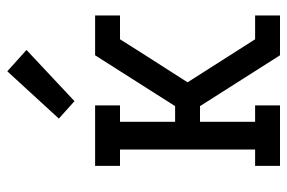

<svg xmlns="http://www.w3.org/2000/svg" viewBox="-154 -654 807 540"><g transform="rotate(-90 250.0 -383.5)"><path d="M54 0V-70H100V-450H54V-520H224V-450H178V-295H222L365 -520H431V-484V-520H477V-450H410L376 -396L289 -260L410 -70H477V0H431V-37V0H365L222 -225H178V-70H224V0ZM236 -578 187 -622 320 -767 380 -713Z"/></g></svg>

Font: Iosevka Slab
Style: Regular
Weight: 400
Monospace: yes
Designer: Belleve Invis
Foundry: Belleve Invis
Version: Version 11.2.4; ttfautohint (v1.8.3)